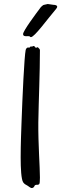

<svg xmlns="http://www.w3.org/2000/svg" viewBox="-20 -932 305 957"><path d="M179 -682C179 -688 173 -691 171 -694C170 -697 165 -697 163 -695C159 -692 156 -695 154 -699C152 -701 147 -705 143 -701C139 -698 132 -703 129 -697C125 -691 123 -697 118 -695C114 -694 110 -690 108 -683C101 -650 92 -454 87 -314C86 -284 83 -213 83 -148C83 -91 86 -39 95 -24C101 -15 107 -12 118 -6C125 -2 133 7 141 5C155 0 148 -6 157 -10C165 -13 168 -8 175 -14C178 -16 179 -28 179 -47C179 -101 170 -213 171 -322C173 -441 179 -565 179 -682ZM260 -888C277 -908 247 -908 246 -908C244 -908 220 -912 218 -912C215 -912 203 -908 200 -908C195 -908 189 -901 184 -897C157 -861 95 -778 95 -762C95 -746 119 -754 127 -751C130 -750 130 -747 134 -747C152 -747 214 -834 260 -888Z"/></svg>

Font: Oregano
Style: Regular
Weight: 400
Designer: Astigmatic (AOETI)
Foundry: Astigmatic (AOETI)
Version: Version 1.000